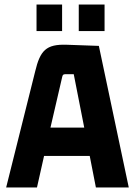

<svg xmlns="http://www.w3.org/2000/svg" viewBox="-20 -821 588 841"><path d="M544 0 413 -620 272 -625C182 -628 156 -600 134 -508L7 0H142L173 -138H373L400 0ZM252 -482C254 -492 256 -496 266 -496H303L349 -262H201ZM252 -685V-801H140V-685ZM438 -685V-801H325V-685Z"/></svg>

Font: Gemini
Style: Regular
Weight: 700
Designer: Pushpananda Ekanayake, Sol Matas, Kosala Senevirathne
Foundry: Mooniak
Version: Version 1.000;PS 1.0;hotconv 1.0.86;makeotf.lib2.5.63406